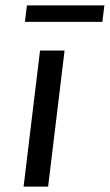

<svg xmlns="http://www.w3.org/2000/svg" viewBox="-20 -687 404 707"><path d="M71.8 -606.4 79.1 -667H364.3L356.9 -606.4ZM66.9 0 127.4 -501H217.8L157.2 0Z"/></svg>

Font: Ride
Style: Italic
Weight: 400
Version: Version 3.000